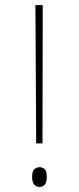

<svg xmlns="http://www.w3.org/2000/svg" viewBox="-20 -734 312 759"><path d="M123 -167 120 -714H149L148 -167ZM136 5Q125 5 116 -3.5Q107 -12 107 -35Q107 -58 116 -65.5Q125 -73 136 -73Q148 -73 156.5 -65.5Q165 -58 165 -35Q165 -12 156.5 -3.5Q148 5 136 5Z"/></svg>

Font: Noto Rashi Hebrew Thin
Style: Regular
Weight: 250
Version: Version 1.006